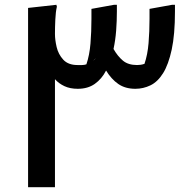

<svg xmlns="http://www.w3.org/2000/svg" viewBox="-20 -780 786 800"><path d="M467 -732Q467 -693 464 -653Q461 -613 453 -576Q470 -546 492 -527.5Q514 -509 551 -509Q558 -509 565.5 -510Q573 -511 582 -514Q595 -552 599 -600.5Q603 -649 603 -702V-743L697 -760H709V-732Q709 -636 695.5 -573.5Q682 -511 659.5 -475Q637 -439 607 -424.5Q577 -410 544 -410Q502 -410 473 -430Q444 -450 422 -486Q404 -451 375 -430.5Q346 -410 304 -410Q272 -410 248.5 -421Q225 -432 209 -450V0H97V-747L215 -760L217 -752Q212 -731 210.5 -698.5Q209 -666 209 -639Q209 -614 216 -584Q223 -554 243.5 -531.5Q264 -509 303 -509Q313 -509 322 -509Q331 -509 340 -512Q353 -550 357 -599Q361 -648 361 -702V-743L455 -760H467ZM380 -538 368 -527Q374 -531 380 -538Z"/></svg>

Font: Kufam Medium
Style: Regular
Weight: 500
Designer: Wael Morcos, Artur Schmal
Foundry: Original Type
Version: Version 1.300; ttfautohint (v1.8.3)